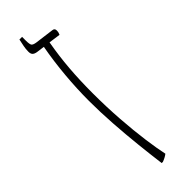

<svg xmlns="http://www.w3.org/2000/svg" viewBox="-228 -654 667 667"><g transform="rotate(-45 105.0 -320.5)"><path d="M102 6Q96 -40 90 -96Q84 -152 80 -211.5Q76 -271 76 -325Q76 -384 81.5 -446.5Q87 -509 98 -569L68 -573Q57 -575 52.5 -580Q48 -585 48 -595Q48 -608 50.5 -620.5Q53 -633 56 -647H69V-629Q69 -610 73 -605Q77 -600 91 -598L160 -589Q170 -588 170 -578Q170 -572 169 -568Q168 -564 166 -560L123 -566Q113 -510 108.5 -454Q104 -398 104 -335Q104 -268 108.5 -205Q113 -142 120 -91Q127 -40 134 -8Q129 -4 122.5 -0.5Q116 3 108 6Z"/></g></svg>

Font: Noto Serif Hebrew SemiCondensed Thin
Style: Regular
Weight: 100
Width: 4
Designer: Monotype Design Team
Foundry: Monotype Imaging Inc.
Version: Version 2.004; ttfautohint (v1.8.4.7-5d5b)